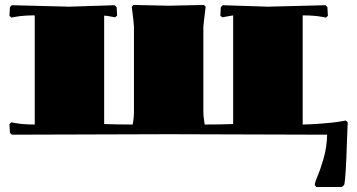

<svg xmlns="http://www.w3.org/2000/svg" viewBox="-20 -542 1441 774"><path d="M1200.2 -40Q1222.2 -40 1272 -43.5Q1321.8 -46.9 1357.9 -53.2L1374 -56.2L1381.8 -48.8L1378.9 21Q1374 184.1 1367.2 204.1L1356.9 211.9H1254.9L1249 204.1Q1249 193.8 1260.5 167Q1272 140.1 1284.7 96.2Q1297.4 52.2 1298.8 1Q808.6 -1 660.2 -1L27.8 1L20 -6.8L18.1 -42L25.9 -48.8L42 -45.9Q73.2 -40 120.1 -40V-480Q73.2 -480 42 -474.1L25.9 -471.2L18.1 -478L20 -513.2L27.8 -521L259.8 -515.1L441.9 -521L450.2 -513.2L452.1 -479L443.8 -472.2L428.2 -475.1Q408.7 -479 399.9 -479V-42Q449.7 -40 515.1 -40Q520 -68.4 520 -85.9V-434.1Q520 -444.8 511.2 -515.1L518.1 -522L660.2 -519L801.8 -522L809.1 -515.1Q799.8 -440.9 799.8 -434.1V-85.9Q799.8 -73.2 805.2 -40Q870.1 -40 919.9 -42V-480Q916.5 -480 892.1 -475.1L876 -472.2L868.2 -479L870.1 -513.2L877.9 -521L1060.1 -515.1L1292 -521L1299.8 -513.2L1301.8 -478L1293.9 -471.2L1277.8 -474.1Q1246.6 -480 1200.2 -480Z"/></svg>

Font: Yokawerad
Style: Regular
Weight: 500
Designer: gluk
Foundry: gluk
Version: Version 0.79